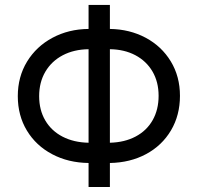

<svg xmlns="http://www.w3.org/2000/svg" viewBox="-20 -747 790 767"><path d="M419 -95.9V0H333.8V-95.9Q252.8 -96.9 188.4 -131Q123.9 -165.1 87.5 -225.3Q51.1 -285.5 51.1 -362.9Q51.1 -440.3 88.2 -501.1Q125.4 -561.8 189.8 -596.2Q254.3 -630.7 333.8 -631.4V-727.3H419V-631.4Q498.2 -630.3 562 -596.2Q625.7 -562.1 662.3 -501.8Q698.9 -441.4 698.9 -364.3Q698.9 -286.6 663 -226Q627.1 -165.5 563.6 -131.4Q500 -97.3 419 -95.9ZM333.8 -176.8V-550.4Q275.6 -549.7 230.8 -526.3Q186.1 -502.8 161.2 -460.6Q136.4 -418.3 136.4 -362.9Q136.4 -307.5 160.9 -265.8Q185.4 -224.1 230.1 -201Q274.9 -177.9 333.8 -176.8ZM419 -176.8Q478 -178.3 522 -201.7Q566.1 -225.1 589.8 -267Q613.6 -308.9 613.6 -364.3Q613.6 -419.7 589.1 -461.5Q564.6 -503.2 520.6 -526.5Q476.6 -549.7 419 -550.4Z"/></svg>

Font: Riot Sans
Style: Regular
Weight: 400
Designer: Rasmus Andersson
Foundry: rsms
Version: Version 4.001